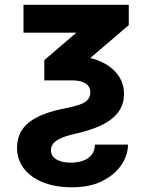

<svg xmlns="http://www.w3.org/2000/svg" viewBox="-20 -566 613 802"><path d="M78.1 -545.9H517.9V-461.2L248.1 -230.2H165.1V-314.8L299 -429.5H78.1ZM192.7 60Q192.7 86.8 216.1 100.2Q239.4 113.5 274.9 113.5Q299.7 113.5 322.4 106.8Q345.1 100.1 360.3 83.6Q375.4 67.1 376.8 38.1H514.6Q514.6 81 487.6 121.9Q460.6 162.9 408.5 189.6Q356.4 216.3 280.4 216.3Q210.8 216.3 159.2 195.5Q107.7 174.6 79.4 137.4Q51.2 100.2 51.2 51.5Q51.2 18.5 63.2 -7.7Q75.3 -33.9 100.2 -54.1Q125.2 -74.3 163.7 -89.2Q202.2 -104.1 254.7 -114.1Q289.3 -120.7 312 -128.7Q334.6 -136.6 345.9 -148.9Q357.2 -161.3 357.2 -180.6Q357.2 -204 337.8 -217.1Q318.5 -230.2 281.3 -230.2H216.7L219.3 -331.4H281.3Q349.1 -331.4 397.6 -310.3Q446.1 -289.2 472.1 -253.6Q498 -218.1 498 -174.3Q498 -137.7 482.5 -110.6Q466.9 -83.5 439.4 -64Q411.9 -44.4 375.1 -30.8Q338.3 -17.2 295.5 -7.5Q255.3 1.5 233 12Q210.8 22.5 201.8 34.5Q192.7 46.6 192.7 60Z"/></svg>

Font: Inter Variable LoSnoCo
Style: Regular
Weight: 400
Designer: Rasmus Andersson
Foundry: rsms
Version: Version 4.000;git-a52131595; featfreeze: case,dlig,ss01,ss02